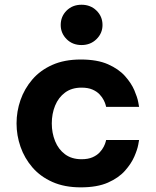

<svg xmlns="http://www.w3.org/2000/svg" viewBox="-20 -796 670 826"><path d="M327.2 10Q257.4 10 205.4 -13.2Q153.4 -36.4 119.4 -75.9Q85.4 -115.4 68.3 -164.4Q51.2 -213.4 51.2 -265Q51.2 -316.6 68.1 -365.4Q85 -414.2 119 -453.9Q153 -493.6 205 -516.8Q257 -540 327.2 -540Q398.4 -540 444.6 -519.5Q490.8 -499 517.8 -468.7Q544.8 -438.4 557.9 -407.8Q571 -377.2 574.7 -356.7Q578.4 -336.2 578.4 -336.2H436.6Q436.6 -336.2 434.5 -344.5Q432.4 -352.8 426.2 -365.2Q420 -377.6 408.4 -390Q396.8 -402.4 377.8 -410.7Q358.8 -419 330.8 -419Q288.4 -419 259.9 -397.8Q231.4 -376.6 217.1 -341.6Q202.8 -306.6 202.8 -265Q202.8 -224 217.1 -188.7Q231.4 -153.4 259.9 -132.2Q288.4 -111 330.8 -111Q358.8 -111 377.8 -119.3Q396.8 -127.6 408.4 -140Q420 -152.4 426.2 -164.8Q432.4 -177.2 434.5 -185.5Q436.6 -193.8 436.6 -193.8H578.4Q578.4 -193.8 574.7 -173.3Q571 -152.8 557.9 -122.5Q544.8 -92.2 517.8 -61.6Q490.8 -31 444.6 -10.5Q398.4 10 327.2 10ZM330.8 -602.2Q291.8 -602.2 266.5 -627.7Q241.2 -653.2 241.2 -688.4Q241.2 -725.2 266.5 -750.4Q291.8 -775.6 330.8 -775.6Q369.4 -775.6 395.2 -750.4Q421 -725.2 421 -688.4Q421 -653.2 395.2 -627.7Q369.4 -602.2 330.8 -602.2Z"/></svg>

Font: Be Vietnam Pro Variable Thin
Style: Regular
Weight: 100
Designer: Lam Bao, Tony Le, Vietanh Nguyen
Foundry: Yellow Type Foundry
Version: Version 1.002